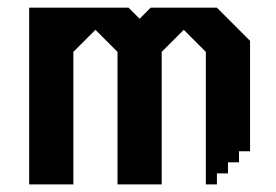

<svg xmlns="http://www.w3.org/2000/svg" viewBox="-20 -487 729 507"><path d="M552.8 -466.7H377.8L348.7 -437.5L319.5 -466.7H57V0H173.7V-350L232 -408.3L290.3 -350V0H407V-350L465.3 -408.3L523.6 -350V0H552.8V-29.2H582V-58.4H611.1V-87.5H640.3V-379.2Z"/></svg>

Font: Stepalange
Style: Regular
Weight: 400
Designer: Szymon Furjan
Version: Version 1.005;Fontself Maker 3.5.8